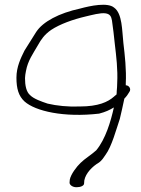

<svg xmlns="http://www.w3.org/2000/svg" viewBox="-20 -750 590 806"><path d="M49 -424C49 -378 58 -347 83 -324C129 -283 249 -256 396 -273C423 -280 440 -288 458 -299C445 -240 423 -166 384 -119C362 -99 336 -84 318 -66C302 -51 277 -18 273 4L272 17C272 26 284 36 301 36C318 36 333 30 333 20L334 7C340 -23 367 -51 396 -68C408 -77 415 -88 423 -100C449 -135 468 -207 483 -251C489 -275 496 -308 502 -336C512 -346 517 -354 523 -364C532 -376 522 -392 508 -392V-400C511 -457 504 -519 498 -569C492 -622 494 -693 459 -718C432 -741 360 -726 316 -714C228 -695 160 -659 132 -616C118 -593 98 -562 83 -538C67 -506 49 -469 49 -424ZM85 -422C85 -431 87 -441 89 -452C97 -496 119 -525 139 -560C153 -585 166 -604 194 -624C232 -649 285 -668 340 -681C366 -687 401 -697 423 -694C442 -691 447 -681 450 -664C455 -631 458 -602 462 -565C468 -514 475 -459 472 -401C472 -389 471 -378 470 -367C470 -362 470 -358 469 -353C465 -350 461 -347 458 -344C433 -322 393 -303 315 -303C266 -301 218 -306 180 -315C153 -324 122 -335 107 -350C90 -364 85 -392 85 -422Z"/></svg>

Font: Stray Cat
Style: SuExt
Weight: 400
Version: Version 1.0